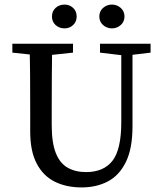

<svg xmlns="http://www.w3.org/2000/svg" viewBox="-20 -805 709 839"><path d="M337 14Q270 14 219.5 -11Q169 -36 140.5 -90Q112 -144 112 -230V-331Q112 -402 111.5 -472.5Q111 -543 109 -614H208Q207 -544 206.5 -473Q206 -402 206 -331V-258Q206 -181 224 -136Q242 -91 276 -72Q310 -53 356 -53Q433 -53 471.5 -102.5Q510 -152 510 -272V-614H559V-253Q559 -156 530 -97Q501 -38 451 -12Q401 14 337 14ZM34 -575V-614H299V-575L177 -562H157ZM417 -575V-614H638V-575L538 -563H518ZM262 -681Q239 -681 223 -695.5Q207 -710 207 -733Q207 -756 223 -770.5Q239 -785 262 -785Q284 -785 299.5 -770.5Q315 -756 315 -733Q315 -710 299.5 -695.5Q284 -681 262 -681ZM469 -681Q447 -681 430.5 -695.5Q414 -710 414 -733Q414 -756 430.5 -770.5Q447 -785 469 -785Q491 -785 507.5 -770.5Q524 -756 524 -733Q524 -710 507.5 -695.5Q491 -681 469 -681Z"/></svg>

Font: Lisu Bosa
Style: Regular
Weight: 400
Designer: David Morse, Annie Olsen, Victor Gaultney, Frank Grießhammer (Latin)
Foundry: SIL International
Version: Version 2.000